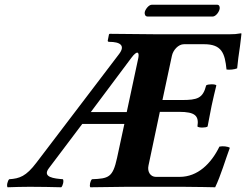

<svg xmlns="http://www.w3.org/2000/svg" viewBox="-20 -790 1041 812"><path d="M134 -102C90 -44 63 -35 19 -32C12 -26 7 -4 12 2C49 1 67 0 106 0C147 0 202 1 239 2C246 -4 251 -26 246 -32C209 -35 157 -40 187 -79L328 -266H506L475 -122C457 -39 439 -35 369 -32C362 -26 357 -4 362 2C411 1 516 0 516 0H752C800 0 890 2 890 2C914 -48 933 -114 952 -165C943 -171 922 -173 908 -170C873 -98 816 -42 740 -42H639C617 -42 602 -63 608 -90L656 -317H737C806 -317 822 -300 815 -255C820 -249 851 -249 858 -255C865 -290 868 -309 875 -343C882 -377 888 -399 895 -429C891 -435 860 -435 852 -429C838 -374 815 -367 748 -367H667L707 -554C712 -578 734 -603 758 -603H843C918 -603 931 -565 938 -496C950 -494 972 -496 983 -501C985 -524 990 -563 995 -595C998 -621 1001 -642 1001 -646C1002 -648 1001 -649 998 -649C980 -646 972 -645 948 -645H650L444 -647L441 -645L436 -620C435 -616 436 -613 442 -613C488 -613 511 -598 484 -562ZM364 -316 536 -546C560 -578 570 -571 565 -545L516 -316ZM879 -720C893 -720 907 -740 909 -753C910 -761 908 -770 898 -770H622C609 -770 594 -750 592 -738C591 -729 594 -720 605 -720Z"/></svg>

Font: Libertinus Serif
Style: Bold Italic
Weight: 700
Italic angle: -12°
Designer: Philipp H. Poll, Khaled Hosny
Foundry: Caleb Maclennan
Version: Version 7.050;RELEASE